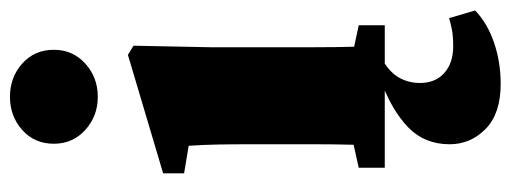

<svg xmlns="http://www.w3.org/2000/svg" viewBox="-332 -442 1001 376"><g transform="rotate(-90 168.0 -253.5)"><path d="M28 0V-51L73 -61Q74 -98 74 -138.5Q74 -179 74 -210V-258Q74 -299 73.5 -326.5Q73 -354 71 -384L17 -393V-434L249 -503L267 -492L264 -343V-210Q264 -179 264 -137.5Q264 -96 265 -60L307 -51V0ZM167 -562Q129 -562 102 -586.5Q75 -611 75 -648Q75 -686 102 -710Q129 -734 167 -734Q205 -734 232 -710Q259 -686 259 -648Q259 -611 232 -586.5Q205 -562 167 -562ZM74 127Q74 78 107 46Q140 14 199 -8H245Q216 8 205 27Q194 46 194 69Q194 99 213.5 116.5Q233 134 266 134Q286 134 298.5 131.5Q311 129 321 126L336 177Q311 201 273 214Q235 227 192 227Q134 227 104 197.5Q74 168 74 127Z"/></g></svg>

Font: Source Serif Pro Black
Style: Regular
Weight: 900
Designer: Frank Grießhammer
Foundry: Adobe Systems Incorporated
Version: Version 3.001;hotconv 1.0.111;makeotfexe 2.5.65597